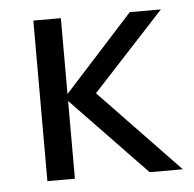

<svg xmlns="http://www.w3.org/2000/svg" viewBox="-39 -455 500 495"><g transform="rotate(-5 211.0 -208.0)"><path d="M64.5 -415.5H135.7V-219.2L314 -415.5H394.5L209 -214.8L415 0H329.1L135.7 -201.2V0H64.5Z"/></g></svg>

Font: NMS Futura Pro Book
Style: Regular
Weight: 400
Designer: Blend3rman
Version: Version 0.1